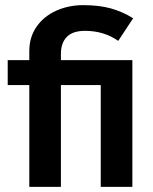

<svg xmlns="http://www.w3.org/2000/svg" viewBox="-20 -727 595 747"><path d="M94 -396H10V-493H94V-528Q94 -583 122.5 -623.5Q151 -664 199 -685.5Q247 -707 304 -707Q365 -707 410.5 -694.5Q456 -682 498 -656L440 -568Q384 -607 311 -607Q263 -607 240 -583.5Q217 -560 217 -517V-493H495V0H372V-396H217V0H94Z"/></svg>

Font: Hanken Grotesk
Style: Bold
Weight: 700
Designer: Alfredo Marco Pradil
Foundry: Hanken Design Co.
Version: Version 3.014